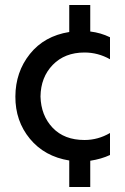

<svg xmlns="http://www.w3.org/2000/svg" viewBox="-20 -637 500 768"><path d="M341 111H257V5Q158 -11 99.5 -82Q41 -153 41.5 -251Q42 -349 99.5 -421Q157 -493 257 -509V-617H341V-511Q383 -506 420 -488V-400Q372 -427 318 -427Q239 -427 191 -377.5Q143 -328 142 -251Q144 -175 190.5 -126Q237 -77 318 -77Q372 -77 420 -105V-17Q386 -1 341 6Z"/></svg>

Font: Hind Mysuru Medium
Style: Regular
Weight: 500
Designer: Manushi Parikh, Hitesh Malaviya
Foundry: Indian Type Foundry
Version: Version 0.703;PS 1.0;hotconv 1.0.86;makeotf.lib2.5.63406